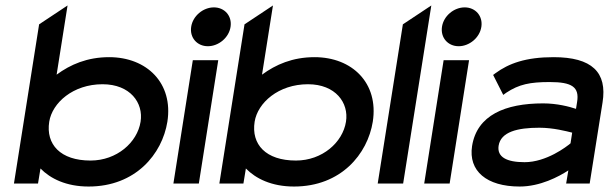

<svg xmlns="http://www.w3.org/2000/svg" viewBox="-20 -671 2226 702"><path d="M31 0H119L128 -55C164 -18 222 11 304 11C476 11 573 -108 592 -226C614 -367 517 -462 379 -462C299 -462 237 -435 187 -398L227 -651L123 -582ZM160 -226C171 -295 247 -363 355 -363C456 -363 505 -295 494 -226C482 -150 407 -84 311 -84C201 -84 147 -143 160 -226Z M679 -573C673 -533 701 -502 740 -502C779 -502 817 -533 823 -573C829 -613 801 -644 762 -644C723 -644 685 -613 679 -573ZM614 0H707L778 -451H685Z M782 0H870L879 -55C915 -18 973 11 1055 11C1227 11 1324 -108 1343 -226C1365 -367 1268 -462 1130 -462C1050 -462 988 -435 938 -398L978 -651L874 -582ZM911 -226C922 -295 998 -363 1106 -363C1207 -363 1256 -295 1245 -226C1233 -150 1158 -84 1062 -84C952 -84 898 -143 911 -226Z M1361 0H1454L1557 -651L1453 -582Z M1596 -573C1590 -533 1618 -502 1657 -502C1696 -502 1734 -533 1740 -573C1746 -613 1718 -644 1679 -644C1640 -644 1602 -613 1596 -573ZM1531 0H1624L1695 -451H1602Z M1706 -137C1692 -46 1759 11 1880 11C1955 11 2023 -25 2058 -48L2050 0H2136L2183 -296C2201 -407 2144 -462 2004 -462C1902 -462 1840 -439 1791 -403L1783 -397L1820 -324L1831 -332C1878 -363 1918 -371 1990 -371C2071 -371 2099 -353 2090 -298L2086 -273C2062 -281 2017 -293 1966 -293C1827 -293 1724 -250 1706 -137ZM1803 -138C1811 -189 1872 -204 1952 -204C2003 -204 2052 -191 2072 -186L2066 -147C2052 -135 1978 -78 1898 -78C1832 -78 1797 -97 1803 -138Z"/></svg>

Font: Charger Pro
Style: ExBdSuExtObl
Weight: 400
Designer: Jasper
Foundry: Cannot Into Space Fonts
Version: Version 1.09